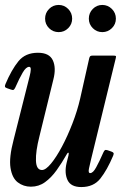

<svg xmlns="http://www.w3.org/2000/svg" viewBox="-28 -745 494 777"><path d="M-6 -404.5Q18.5 -462.5 46.5 -497Q74.5 -531.5 125.5 -531.5Q171.5 -531.5 185.8 -501Q200 -470.5 188 -423.5L131.5 -193Q116 -132 117.5 -94.5Q119 -57 142 -57Q157 -57 178.5 -83Q200 -109 222.8 -151.8Q245.5 -194.5 265.2 -245.5Q285 -296.5 296.5 -346.5L333 -509Q334.5 -515 337 -517.5Q339.5 -520 347 -520H429Q438.5 -520 440.5 -518.5Q442.5 -517 440.5 -509.5L340.5 -100Q336.5 -83 332.2 -63.8Q328 -44.5 337 -44.5Q348.5 -44.5 361.2 -67.8Q374 -91 390.5 -128.5Q393.5 -135 396.5 -137.2Q399.5 -139.5 407.5 -137L423 -131.5Q430 -129 431.5 -125.8Q433 -122.5 430 -115Q405.5 -57 378.2 -22.5Q351 12 301 12Q258.5 12 245.2 -16.5Q232 -45 241.5 -85.5L249 -115.5Q251.5 -126 248.8 -127Q246 -128 242 -120.5Q222.5 -86 201 -56Q179.5 -26 154.2 -7.8Q129 10.5 97 10.5Q67 10.5 44 -7Q21 -24.5 14.5 -65.8Q8 -107 27 -179L87.5 -419Q89 -425.5 92.5 -439Q96 -452.5 96.5 -463.5Q97 -474.5 90 -474.5Q77.5 -474.5 64 -451.5Q50.5 -428.5 33.5 -390Q30.5 -384 27.5 -381.8Q24.5 -379.5 16.5 -382.5L0.5 -388Q-6.5 -390.5 -7.8 -393.8Q-9 -397 -6 -404.5ZM386 -615Q363.5 -615 347.5 -631Q331.5 -647 331.5 -669.5Q331.5 -692.5 347.5 -708.8Q363.5 -725 386 -725Q408.5 -725 424.8 -708.8Q441 -692.5 441 -669.5Q441 -647 424.8 -631Q408.5 -615 386 -615ZM209.5 -615Q186.5 -615 170.5 -631Q154.5 -647 154.5 -669.5Q154.5 -692.5 170.5 -708.8Q186.5 -725 209.5 -725Q232 -725 248 -708.8Q264 -692.5 264 -669.5Q264 -647 248 -631Q232 -615 209.5 -615Z"/></svg>

Font: Besley* Condensed Medium
Style: Italic
Weight: 500
Width: 3
Italic angle: -13°
Designer: Owen Earl
Foundry: indestructible type*
Version: Version 3.000; ttfautohint (v1.8.3)